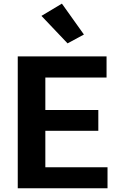

<svg xmlns="http://www.w3.org/2000/svg" viewBox="-20 -1015 631 1035"><path d="M75.7 0V-710.9H554.4V-597.2H224.4V-421.9H510V-309.8H224.4V-113.3H559.6V0ZM344.2 -781.2 203.4 -929.4 313.7 -995.4 432.4 -828.9Z"/></svg>

Font: RobotoFlex
Style: Regular
Weight: 400
Designer: Berlow after Robertson
Foundry: Google
Version: Version 2.136